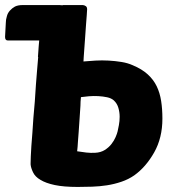

<svg xmlns="http://www.w3.org/2000/svg" viewBox="-25 -730 691 759"><path d="M500 -472Q536 -457 559 -436Q582 -415 594.5 -389Q607 -363 612 -331Q617 -299 617 -261Q617 -185 584.5 -127.5Q552 -70 506 -37Q483 -21 455 -11.5Q427 -2 398 2.5Q369 7 339 8Q309 9 282 9Q227 9 191.5 1.5Q156 -6 135 -19Q114 -31 105.5 -49Q97 -67 96 -80V-81V-85Q96 -105 99 -153Q101 -177 103 -204.5Q105 -232 107 -264Q110 -295 112.5 -327.5Q115 -360 117 -395Q119 -424 121.5 -451.5Q124 -479 126 -505H125Q127 -530 128 -547.5Q129 -565 130 -570H6Q-5 -570 -5 -584L-2 -640Q-2 -646 -1 -652.5Q0 -659 2 -665Q5 -678 14 -688Q23 -698 34 -704Q46 -710 65 -710H154H209H210Q213 -710 216.5 -709.5Q220 -709 223 -709V-710H302Q308 -710 314.5 -705.5Q321 -701 319 -687Q319 -685 318 -670.5Q317 -656 315 -631.5Q313 -607 311 -574.5Q309 -542 306 -505Q306 -500 305.5 -496Q305 -492 305 -487Q327 -489 352.5 -490.5Q378 -492 404.5 -490.5Q431 -489 455.5 -485Q480 -481 500 -472ZM440 -211Q442 -220 445 -235.5Q448 -251 448 -268.5Q448 -286 443 -303.5Q438 -321 425 -333Q415 -342 398.5 -345.5Q382 -349 363.5 -350Q345 -351 326.5 -349.5Q308 -348 295 -346Q294 -337 293.5 -328.5Q293 -320 293 -312Q291 -285 289.5 -259.5Q288 -234 286 -208Q284 -188 283 -168.5Q282 -149 280 -132Q298 -129 316 -127Q334 -125 351 -126Q373 -127 389 -137Q405 -147 415.5 -160.5Q426 -174 432 -188Q438 -202 440 -211Z"/></svg>

Font: Poetsen One
Style: Regular
Weight: 400
Designer: Pablo Impallari, Rodrigo Fuenzalida
Foundry: Pablo Impallari, Rodrigo Fuenzalida
Version: Version 1.001; ttfautohint (v0.93) -l 8 -r 50 -G 200 -x 14 -